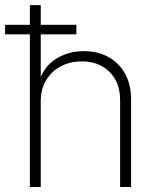

<svg xmlns="http://www.w3.org/2000/svg" viewBox="-38 -748 625 768"><path d="M125 -343.8V0H81.5V-727.5H125V-414.6H115.2Q135.3 -480.5 185.1 -512Q234.9 -543.5 296.9 -543.5Q352.5 -543.5 395 -520.3Q437.5 -497.1 461.9 -453.9Q486.3 -410.6 486.3 -350.1V0H442.4V-347.7Q442.4 -418.5 400.1 -460.4Q357.9 -502.4 289.6 -502.4Q242.7 -502.4 205.6 -482.9Q168.5 -463.4 146.7 -427.5Q125 -391.6 125 -343.8ZM-17.6 -610.8V-648.9H267.6V-610.8Z"/></svg>

Font: Inter 20pt ExtraLight
Style: Regular
Weight: 250
Version: Version 4.001;git-66647c0bb